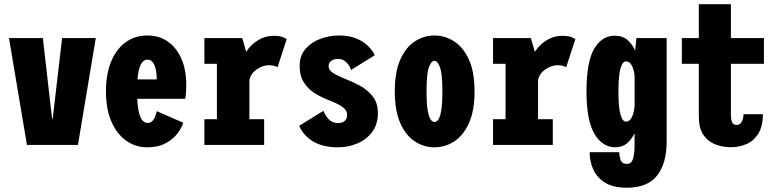

<svg xmlns="http://www.w3.org/2000/svg" viewBox="-20 -678 3628 898"><path d="M106 0 22 -500H180.5L223.5 -123H226.5L270.5 -500H428L344.5 0Z M668 11Q614 11 570.2 -20Q526.5 -51 501 -109.5Q475.5 -168 475.5 -250Q475.5 -330 499.2 -388.8Q523 -447.5 566.8 -479.8Q610.5 -512 669.5 -512Q725 -512 765.8 -483Q806.5 -454 828.8 -402.5Q851 -351 851 -284Q851 -254 849.5 -238.5Q848 -223 846.5 -216H622Q627 -103 670.5 -103Q685 -103 693.8 -113Q702.5 -123 707 -136Q711.5 -149 713.5 -158L837 -104Q831 -82 811 -55Q791 -28 755.5 -8.5Q720 11 668 11ZM669.5 -399Q630.5 -399 623 -306.5H713V-312.5Q713 -331.5 709 -351.5Q705 -371.5 695.5 -385.2Q686 -399 669.5 -399Z M936 0V-120.5H994.5V-379.5H936V-500H1113L1131.5 -435.5Q1153 -469.5 1186.8 -490Q1220.5 -510.5 1258.5 -510.5Q1289 -510.5 1303.5 -504Q1318 -497.5 1321 -495L1278 -363.5Q1275 -366 1264.5 -369.5Q1254 -373 1238 -373Q1209 -373 1180.8 -353.5Q1152.5 -334 1146.5 -303.5V-120.5H1215.5V0Z M1561.5 11Q1489.5 11 1444 -16.8Q1398.5 -44.5 1379 -89.5L1492.5 -159.5Q1501 -138 1517.5 -120.2Q1534 -102.5 1560 -102.5Q1603.5 -102.5 1603.5 -142.5Q1603.5 -162.5 1581.2 -178.2Q1559 -194 1511.5 -212Q1482 -223.5 1451.8 -242.2Q1421.5 -261 1401.5 -292Q1381.5 -323 1381.5 -370Q1381.5 -417.5 1408.5 -449Q1435.5 -480.5 1478 -496.2Q1520.5 -512 1566.5 -512Q1613.5 -512 1647.2 -497.8Q1681 -483.5 1702.2 -462.2Q1723.5 -441 1732.5 -419.5L1621.5 -350.5Q1617.5 -369.5 1600.5 -386Q1583.5 -402.5 1562 -402.5Q1543.5 -402.5 1530.2 -394.2Q1517 -386 1517 -367.5Q1517 -350 1538.2 -336.5Q1559.5 -323 1595.5 -308.5Q1626.5 -297 1662 -278Q1697.5 -259 1722.5 -228Q1747.5 -197 1747.5 -149Q1747.5 -97 1721.2 -61.5Q1695 -26 1652.2 -7.5Q1609.5 11 1561.5 11Z M2012 11Q1963 11 1920.8 -16.2Q1878.5 -43.5 1852.5 -101.5Q1826.5 -159.5 1826.5 -251Q1826.5 -342 1852.5 -399.8Q1878.5 -457.5 1920.8 -484.8Q1963 -512 2012 -512Q2061 -512 2103.8 -484.8Q2146.5 -457.5 2173 -399.8Q2199.5 -342 2199.5 -251Q2199.5 -159.5 2173 -101.5Q2146.5 -43.5 2103.8 -16.2Q2061 11 2012 11ZM2012 -107.5Q2022 -107.5 2030.2 -119Q2038.5 -130.5 2043.8 -161.5Q2049 -192.5 2049 -251Q2049 -333 2037.8 -363.2Q2026.5 -393.5 2012 -393.5Q1997.5 -393.5 1986.2 -364Q1975 -334.5 1975 -251Q1975 -193 1980.2 -162Q1985.5 -131 1994 -119.2Q2002.5 -107.5 2012 -107.5Z M2286 0V-120.5H2344.5V-379.5H2286V-500H2463L2481.5 -435.5Q2503 -469.5 2536.8 -490Q2570.5 -510.5 2608.5 -510.5Q2639 -510.5 2653.5 -504Q2668 -497.5 2671 -495L2628 -363.5Q2625 -366 2614.5 -369.5Q2604 -373 2588 -373Q2559 -373 2530.8 -353.5Q2502.5 -334 2496.5 -303.5V-120.5H2565.5V0Z M2858.5 11Q2798 11 2760.5 -51.5Q2723 -114 2723 -251Q2723 -388 2758.8 -449.5Q2794.5 -511 2855.5 -511Q2892 -511 2914.8 -491Q2937.5 -471 2950.5 -441.5L2956.5 -500H3098V-16Q3098 85.5 3053.5 142.8Q3009 200 2911.5 200Q2849 200 2811 177Q2773 154 2755.5 116.2Q2738 78.5 2738 34H2876.5Q2876.5 51.5 2882.8 70Q2889 88.5 2912.5 88.5Q2933 88.5 2940.5 65.5Q2948 42.5 2948 1.5V-55Q2934.5 -26.5 2912.5 -7.8Q2890.5 11 2858.5 11ZM2872.5 -251Q2872.5 -177.5 2881.8 -143.2Q2891 -109 2908 -109Q2924.5 -109 2934.8 -129Q2945 -149 2948 -182V-325Q2945 -352.5 2934.8 -371.8Q2924.5 -391 2908 -391Q2891.5 -391 2882 -357.8Q2872.5 -324.5 2872.5 -251Z M3248.5 -133V-379.5H3169V-500H3248.5V-658.5H3398.5V-500H3553V-379.5H3398.5V-144Q3398.5 -118.5 3404.2 -106Q3410 -93.5 3425.5 -93.5Q3441.5 -93.5 3449.5 -109.2Q3457.5 -125 3457.5 -144H3548Q3548 -87 3526.8 -53Q3505.5 -19 3471.5 -4.2Q3437.5 10.5 3399 10.5Q3359.5 10.5 3325.2 -2.8Q3291 -16 3269.8 -47.2Q3248.5 -78.5 3248.5 -133Z"/></svg>

Font: Trispace Condensed
Style: Bold
Weight: 700
Width: 3
Designer: Tyler Finck
Foundry: Etcetera Type Company
Version: Version 1.210; ttfautohint (v1.8.3)